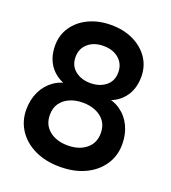

<svg xmlns="http://www.w3.org/2000/svg" viewBox="-134 -814 827 929"><g transform="rotate(20 280.0 -350.0)"><path d="M280 15Q206 15 150.5 -11.5Q95 -38 64 -84.5Q33 -131 33 -190Q33 -242 53 -283.5Q73 -325 109.5 -350.5Q146 -376 196 -380L195 -362Q131 -374 94.5 -418Q58 -462 58 -529Q58 -583 86.5 -625Q115 -667 165.5 -691Q216 -715 280 -715Q345 -715 395 -691Q445 -667 473.5 -625Q502 -583 502 -529Q502 -462 465.5 -418Q429 -374 365 -362L364 -380Q414 -376 450.5 -350.5Q487 -325 507 -283.5Q527 -242 527 -190Q527 -131 496 -84.5Q465 -38 409.5 -11.5Q354 15 280 15ZM280 -95Q338 -95 374.5 -124.5Q411 -154 411 -205Q411 -241 394 -265Q377 -289 347.5 -302Q318 -315 280 -315Q242 -315 212.5 -302Q183 -289 166 -265Q149 -241 149 -205Q149 -154 185.5 -124.5Q222 -95 280 -95ZM280 -416Q327 -416 358.5 -441Q390 -466 390 -511Q390 -554 359.5 -580.5Q329 -607 280 -607Q231 -607 200.5 -580.5Q170 -554 170 -511Q170 -466 201.5 -441Q233 -416 280 -416Z"/></g></svg>

Font: Fustat
Style: Bold
Weight: 700
Designer: Mohamed Gaber, Khaled Hosny, Laura Garcia Mut
Foundry: Kief Type Foundry, Alif Type Foundry, Hard Type Foundry
Version: Version 1.007